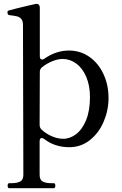

<svg xmlns="http://www.w3.org/2000/svg" viewBox="-20 -755 635 1003"><path d="M547 -243Q547 -180 522 -120.5Q497 -61 450 -23.5Q403 14 342 14Q267 14 212 -28Q205 -34 198 -34Q187 -34 187 -16V158Q187 185 203.5 193.5Q220 202 249 202H261Q269 202 269 215Q269 228 261 228H28Q20 228 20 215Q20 202 28 202H39Q68 202 85 193.5Q102 185 102 158L100 -624Q100 -645 91.5 -655.5Q83 -666 69 -669.5Q55 -673 28 -676Q19 -677 19 -692Q19 -698 25 -700Q41 -705 70.5 -712Q100 -719 129 -726L165 -734L171 -735Q179 -735 183.5 -729.5Q188 -724 188 -715V-462Q188 -444 200 -444Q206 -444 211 -448Q273 -491 340 -491Q400 -491 447 -458Q494 -425 520.5 -368Q547 -311 547 -243ZM450 -248Q450 -308 430.5 -353.5Q411 -399 378.5 -423Q346 -447 307 -447Q283 -447 254 -435.5Q225 -424 200 -404Q188 -395 188 -379L187 -102Q187 -87 199 -76Q223 -55 252.5 -42.5Q282 -30 310 -30Q346 -30 378 -54.5Q410 -79 430 -128Q450 -177 450 -248Z"/></svg>

Font: Shippori Mincho B1 Medium
Style: Regular
Weight: 500
Designer: FONTDASU
Foundry: FONTDASU / Google Inc. / but / Adobe
Version: Version 3.110; ttfautohint (v1.8.3)